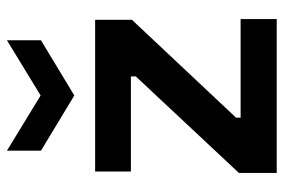

<svg xmlns="http://www.w3.org/2000/svg" viewBox="-152 -665 817 553"><g transform="rotate(-90 256.5 -388.5)"><path d="M35 0V-109L313 -406V-420H39V-523H476V-417L194 -117V-104H478V0ZM99 -777 258 -680 417 -777V-679L258 -583L99 -679Z"/></g></svg>

Font: Bricolage Grotesque 10pt SemiBold
Style: Regular
Weight: 600
Designer: Mathieu Triay
Foundry: Atelier Triay
Version: Version 1.000; ttfautohint (v1.8.4.7-5d5b);gftools[0.9.29]